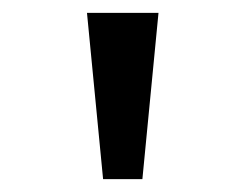

<svg xmlns="http://www.w3.org/2000/svg" viewBox="-20 -749 366 298"><path d="M140 -471 115 -729H226L201 -471Z"/></svg>

Font: hexmalayalam15
Style: Book
Weight: 400
Designer: Jelle Bosma - Monotype Design Team
Foundry: Monotype Imaging Inc.
Version: Version 2.003